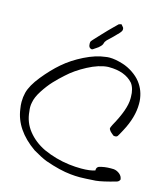

<svg xmlns="http://www.w3.org/2000/svg" viewBox="-150 -1186 1124 1301"><g transform="rotate(15 412.5 -535.5)"><path d="M520.5 -1067.4Q523.9 -1069.3 538.1 -1072.8Q539.1 -1071.3 545.4 -1064.9Q551.8 -1058.6 554.4 -1054Q557.1 -1049.3 557.1 -1043.5V-1041.5V-1039.1Q557.1 -1028.8 541 -1011.7Q504.4 -973.1 484.9 -955.6Q466.3 -939.9 459 -926.8Q456.5 -917 452.9 -909.2Q449.2 -901.4 442.1 -894.5Q435.1 -887.7 430.9 -884Q426.8 -880.4 416.5 -873.5Q406.2 -866.7 402.8 -864.3Q401.9 -863.8 399.2 -861.8Q396.5 -859.9 394.8 -858.9Q393.1 -857.9 390.9 -857.2Q388.7 -856.4 386.5 -856.4Q384.3 -856.4 381.8 -857.9Q364.3 -862.3 364.3 -889.6V-895Q363.8 -898.9 365.2 -902.6Q366.7 -906.2 368.2 -908.4Q369.6 -910.6 373.3 -914.6Q377 -918.5 377.9 -919.9Q393.1 -937.5 422.4 -967.8Q451.7 -998 461.4 -1008.8Q471.7 -1020 491.7 -1039.1Q511.7 -1058.1 520.5 -1067.4ZM492.2 -831.1Q505.4 -833.5 520.5 -833.5Q560.5 -833.5 615.2 -816.4Q651.4 -805.2 686.8 -781.5Q722.2 -757.8 744.6 -729Q787.1 -674.3 792.5 -601.1Q793 -591.3 793 -581.5Q793 -487.3 736.3 -382.3Q733.4 -377 728.3 -367.4Q723.1 -357.9 718.8 -350.1Q714.4 -342.3 710 -335.4Q702.6 -324.7 681.6 -329.1Q681.2 -329.6 675.3 -334.2Q669.4 -338.9 668 -340.3Q666.5 -341.8 661.9 -345.7Q657.2 -349.6 655.3 -352.3Q653.3 -355 650.6 -358.9Q647.9 -362.8 646 -366.7Q645.5 -368.7 645.5 -370.6Q645.5 -375 647.5 -379.9Q649.4 -384.8 652.3 -390.1Q655.3 -395.5 656.2 -398.4Q728 -526.9 728 -601.1Q728 -602.5 728 -604.5Q728 -608.9 728 -612.8Q728 -671.9 702.1 -706.5Q646 -770 532.2 -770Q528.8 -770 525.4 -770Q462.9 -766.1 385.7 -725.3Q308.6 -684.6 256.8 -636.2Q220.7 -604.5 188.7 -570.1Q156.7 -535.6 126.2 -488.5Q95.7 -441.4 89.4 -402.8Q85.9 -387.7 85.9 -371.1Q85.9 -356.4 88.4 -340.8Q94.2 -265.1 140.4 -207.3Q186.5 -149.4 259.3 -114.3Q347.2 -74.7 441.9 -63Q485.8 -57.6 526.9 -57.6Q588.4 -57.6 624 -69.8Q624 -71.3 624 -72.8Q624 -91.8 639.6 -99.1Q676.3 -110.8 721.7 -110.8Q731.9 -110.8 742.7 -110.4Q766.1 -107.4 784.7 -91.8Q803.2 -76.2 804.7 -53.7Q797.9 -38.6 782.7 -34.7Q689.5 -7.8 644.5 -3.4Q561.5 2 533.7 2Q500.5 2 468.3 -1.5Q392.1 -8.8 288.1 -45.4Q250 -60.1 190.9 -95.2Q43.5 -198.7 24.9 -340.8Q20.5 -365.2 20.5 -390.1Q20.5 -423.3 28.3 -454.6Q42 -508.8 97.4 -577.4Q152.8 -646 210 -695.3Q268.1 -745.6 346.4 -784.7Q424.8 -823.7 492.2 -831.1Z"/></g></svg>

Font: Avessa
Style: Medium
Weight: 500
Designer: Arman Khorramak
Foundry: Arman Khorramak
Version: Version 1.000; ttfautohint (v1.8.1)